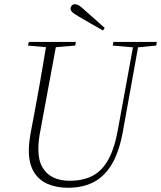

<svg xmlns="http://www.w3.org/2000/svg" viewBox="-20 -872 760 906"><path d="M211 -648 112 -657 116 -674H338L335 -657L227 -648ZM300 14Q246 14 204 -4.5Q162 -23 139 -62Q116 -101 116 -163Q116 -184 119 -207.5Q122 -231 127 -257L143 -342Q156 -413 166 -468Q176 -523 184 -572.5Q192 -622 201 -674H248L171 -258Q166 -234 163.5 -211.5Q161 -189 161 -167Q161 -116 180 -83Q199 -50 232 -34.5Q265 -19 308 -19Q372 -19 417 -42.5Q462 -66 491.5 -119.5Q521 -173 537 -264L612 -674H636L559 -247Q542 -156 508.5 -98.5Q475 -41 423.5 -13.5Q372 14 300 14ZM614 -648 512 -657 515 -674H720L717 -657L624 -648ZM474 -740 466 -728Q438 -744 410 -760Q382 -776 355 -792Q332 -805 322.5 -813.5Q313 -822 313 -831Q313 -840 319 -846Q325 -852 333 -852Q343 -852 353 -846Q363 -840 382 -822Q405 -802 428 -781.5Q451 -761 474 -740Z"/></svg>

Font: Source Serif 4 48pt Light
Style: Italic
Weight: 300
Italic angle: -12°
Designer: Frank Grießhammer
Foundry: Adobe Systems Incorporated
Version: Version 4.004;hotconv 1.0.116;makeotfexe 2.5.65601